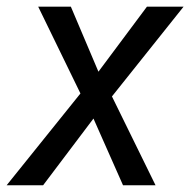

<svg xmlns="http://www.w3.org/2000/svg" viewBox="-49 -548 563 568"><path d="M0 0ZM242.2 -335.9 385.7 -528.3H494.1L282.2 -262.7L411.1 0H314.9L227.5 -197.3L78.6 0H-29.3L189 -271.5L64 -528.3H160.6Z"/></svg>

Font: Roboto
Style: Italic
Weight: 400
Italic angle: -12°
Designer: Google
Version: Version 2.134; 2016; ttfautohint (v1.6)